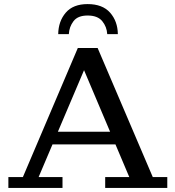

<svg xmlns="http://www.w3.org/2000/svg" viewBox="-20 -920 859 940"><path d="M21 0V-53H92L361 -685H458L728 -53H799V0H495V-53H613L373 -620H410L169 -53H286V0ZM219 -213V-275H565V-213ZM265 -753Q266 -816 302 -858Q338 -900 409 -900Q482 -900 519 -858Q556 -816 557 -753H505Q503 -789 480.5 -816.5Q458 -844 409 -844Q361 -844 340 -816.5Q319 -789 317 -753Z"/></svg>

Font: Montagu Slab 24pt
Style: Regular
Weight: 400
Designer: Florian Karsten
Foundry: Florian Karsten
Version: Version 1.000